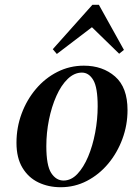

<svg xmlns="http://www.w3.org/2000/svg" viewBox="-20 -770 559 804"><path d="M234 14Q183 14 141 -6Q99 -26 74 -67.5Q49 -109 49 -172Q49 -236 70.5 -294Q92 -352 130.5 -397.5Q169 -443 220.5 -469Q272 -495 331 -495Q410 -495 462 -449.5Q514 -404 514 -309Q514 -246 492.5 -188Q471 -130 433 -84.5Q395 -39 344 -12.5Q293 14 234 14ZM246 -14Q278 -14 304 -41.5Q330 -69 349 -114Q368 -159 378.5 -214.5Q389 -270 389 -325Q389 -404 370.5 -435Q352 -466 323 -466Q291 -466 263.5 -439.5Q236 -413 216 -368Q196 -323 185 -268.5Q174 -214 174 -158Q174 -77 194.5 -45.5Q215 -14 246 -14ZM479 -545 365 -656 218 -544 201 -564 367 -750H394L499 -561Z"/></svg>

Font: DM Serif Text
Style: Italic
Weight: 400
Italic angle: -12°
Designer: Colophon Foundry, Frank Grießhammer
Foundry: Colophon Foundry
Version: Version 5.100; ttfautohint (v1.8.2)